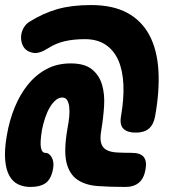

<svg xmlns="http://www.w3.org/2000/svg" viewBox="-58 -730 678 760"><path d="M479 -205Q446 -205 430.5 -220.5Q415 -236 421 -270Q433 -339 430.5 -395Q428 -451 410.5 -491Q393 -531 360 -553Q327 -575 278 -575Q234 -575 199 -567Q164 -559 134 -540Q98 -517 75 -520.5Q52 -524 39 -539Q30 -551 27 -565.5Q24 -580 26.5 -594.5Q29 -609 37 -622Q45 -635 57 -643Q113 -678 169.5 -694Q226 -710 302 -710Q389 -710 446 -679Q503 -648 533.5 -590.5Q564 -533 569 -452Q574 -371 556 -270Q550 -237 531.5 -221Q513 -205 479 -205ZM438 10Q378 10 329 6.5Q280 3 248 -19Q216 -41 205 -87.5Q194 -134 209 -221Q214 -246 216 -268Q218 -290 216 -307Q214 -324 207.5 -334Q201 -344 188 -344Q175 -344 162.5 -333.5Q150 -323 139.5 -305.5Q129 -288 121 -264.5Q113 -241 108 -215Q104 -191 103 -173.5Q102 -156 104 -145.5Q106 -135 110.5 -130Q115 -125 121 -125Q137 -125 147 -106.5Q157 -88 152 -62Q145 -22 123.5 -6Q102 10 62 10Q36 10 14.5 0Q-7 -10 -20.5 -33.5Q-34 -57 -37.5 -96.5Q-41 -136 -31 -194Q-21 -253 0 -304.5Q21 -356 52.5 -395Q84 -434 126 -456.5Q168 -479 222 -479Q277 -479 306 -455.5Q335 -432 346 -394.5Q357 -357 354 -310Q351 -263 343 -215Q337 -181 342.5 -163Q348 -145 363.5 -136.5Q379 -128 404.5 -126.5Q430 -125 463 -125Q498 -125 511 -108.5Q524 -92 518 -59Q512 -24 492 -7Q472 10 438 10Z"/></svg>

Font: Maple Mono NL ExtraBold
Style: Italic
Weight: 800
Italic angle: -10°
Monospace: yes
Designer: subframe7536
Version: Version 7.000